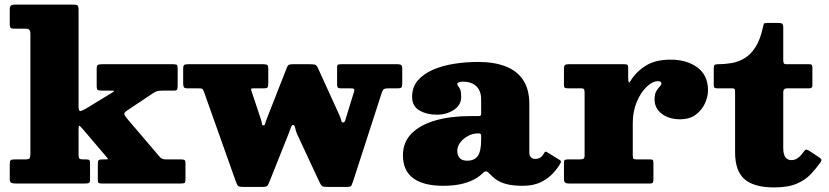

<svg xmlns="http://www.w3.org/2000/svg" viewBox="-20 -800 3613 837"><path d="M89 -675Q103.5 -675 108 -670Q112.5 -665 112.5 -651V-134Q112.5 -115.5 109.2 -110.2Q106 -105 88 -105H42Q29 -105 25.8 -100.8Q22.5 -96.5 22.5 -84V-20Q22.5 -6.5 28.8 -3.2Q35 0 49 0H351Q364 0 368.2 -2.8Q372.5 -5.5 372.5 -18V-89Q372.5 -99 369.2 -102Q366 -105 356 -105H343Q329 -105 325.8 -109.2Q322.5 -113.5 322.5 -126V-234Q322.5 -256 327.8 -251.2Q333 -246.5 342 -236L442.5 -118Q449.5 -110 451 -107.5Q452.5 -105 436 -105H427Q414 -105 410.2 -101.8Q406.5 -98.5 406.5 -86V-15Q406.5 -4.5 410.2 -2.2Q414 0 425 0H768Q781 0 784.8 -2.8Q788.5 -5.5 788.5 -18V-88Q788.5 -100 784.2 -102.5Q780 -105 768 -105H706Q693.5 -105 687.2 -107.8Q681 -110.5 675.5 -117L536.5 -280Q524 -295 521.8 -301.8Q519.5 -308.5 536 -319.5L647 -393.5Q656.5 -400 664.8 -402.5Q673 -405 690 -405H739Q750 -405 752.2 -410.2Q754.5 -415.5 754.5 -426.5V-499Q754.5 -512 751.8 -516Q749 -520 736 -520H425Q412 -520 406.8 -517.2Q401.5 -514.5 401.5 -500V-425Q401.5 -411 406 -408Q410.5 -405 424.5 -405H454Q479 -405 478.2 -403.2Q477.5 -401.5 463 -392.5L353 -325.5Q342 -319 332.2 -316.2Q322.5 -313.5 322.5 -335.5V-757Q322.5 -774 317.2 -777Q312 -780 295 -780H47Q33.5 -780 28 -776Q22.5 -772 22.5 -758V-696Q22.5 -683.5 25.8 -679.2Q29 -675 43 -675Z M1143.5 -283.5Q1137.5 -268.5 1136 -261Q1134.5 -253.5 1128 -253.5Q1122 -253.5 1121.8 -260.8Q1121.5 -268 1116.5 -282.5L1077.5 -399.5Q1074 -410 1074.5 -412.5Q1075 -415 1089.5 -415H1129.5Q1143.5 -415 1146.5 -419.2Q1149.5 -423.5 1149.5 -437.5V-499.5Q1149.5 -513.5 1145 -516.8Q1140.5 -520 1127.5 -520H799.5Q787 -520 782.8 -516.8Q778.5 -513.5 778.5 -499.5V-438.5Q778.5 -426.5 781 -420.8Q783.5 -415 796.5 -415H843.5Q859.5 -415 862.8 -412Q866 -409 870 -397.5L1007.5 -10.5Q1013 5 1017.2 10Q1021.5 15 1043.5 15H1119.5Q1140.5 15 1144.8 10.8Q1149 6.5 1154.5 -7.5L1237.5 -215.5Q1243.5 -230.5 1247.8 -243Q1252 -255.5 1257.5 -255.5Q1264.5 -255.5 1266.8 -242.2Q1269 -229 1277 -211.5L1372 -7.5Q1379 7 1383.8 11Q1388.5 15 1410.5 15H1488.5Q1509 15 1511.8 9.5Q1514.5 4 1519.5 -10.5L1644.5 -396.5Q1648.5 -408.5 1654.2 -411.8Q1660 -415 1676.5 -415H1713.5Q1728 -415 1730.8 -419.8Q1733.5 -424.5 1733.5 -438.5V-501Q1733.5 -512.5 1729 -516.2Q1724.5 -520 1714.5 -520H1467.5Q1457.5 -520 1453.5 -518.2Q1449.5 -516.5 1449.5 -506.5V-433.5Q1449.5 -424 1452 -419.5Q1454.5 -415 1465.5 -415H1505.5Q1519.5 -415 1523 -412.2Q1526.5 -409.5 1522.5 -397.5L1493 -301.5Q1487.5 -283.5 1484.8 -274.8Q1482 -266 1475 -266Q1469 -266 1467.5 -275.2Q1466 -284.5 1458 -301.5L1365.5 -504.5Q1360.5 -515.5 1354 -517.8Q1347.5 -520 1331.5 -520H1254.5Q1243.5 -520 1238.8 -517.2Q1234 -514.5 1231 -506.5Z M1736.5 -123Q1736.5 -56.5 1781.2 -23.2Q1826 10 1911.5 10Q1954.5 10 1987.2 3Q2020 -4 2044.2 -16.5Q2068.5 -29 2085 -45.5Q2093.5 -54 2099.8 -53Q2106 -52 2118.5 -38.5Q2133.5 -22 2152.8 -11.2Q2172 -0.5 2198 4.8Q2224 10 2259 10H2259.5Q2305 10 2337.2 -5.8Q2369.5 -21.5 2391 -44.8Q2412.5 -68 2424 -90Q2427.5 -98 2421 -102L2364 -137Q2357.5 -142 2352.5 -133.5Q2344 -117.5 2334 -112.2Q2324 -107 2313.5 -107Q2303 -107 2295.2 -114Q2287.5 -121 2287.5 -136V-347Q2287.5 -410 2261 -450.5Q2234.5 -491 2184.5 -510.5Q2134.5 -530 2064.5 -530Q2011.5 -530 1960.2 -522Q1909 -514 1867.5 -496Q1826 -478 1801.2 -449Q1776.5 -420 1776.5 -378Q1776.5 -337.5 1808.2 -318.8Q1840 -300 1885.5 -300Q1926 -300 1958.2 -320.8Q1990.5 -341.5 1990.5 -378Q1990.5 -400 1986.2 -409.8Q1982 -419.5 1977.8 -424Q1973.5 -428.5 1973.5 -434Q1973.5 -437 1976.8 -439.2Q1980 -441.5 1986 -442.8Q1992 -444 1999.5 -444Q2022 -444 2039.8 -435.5Q2057.5 -427 2067.5 -410Q2077.5 -393 2077.5 -367V-307Q2077.5 -298 2075.2 -296Q2073 -294 2064.5 -294H2030.5Q1944.5 -294 1878.2 -275Q1812 -256 1774.2 -218Q1736.5 -180 1736.5 -123ZM1973.5 -143Q1973.5 -161.5 1986.5 -178.8Q1999.5 -196 2020 -207.2Q2040.5 -218.5 2063.5 -218.5H2067.5Q2077.5 -218.5 2077.5 -208.5V-191Q2077.5 -141.5 2063.2 -120.5Q2049 -99.5 2016.5 -99.5Q1994 -99.5 1983.8 -111.2Q1973.5 -123 1973.5 -143Z M2528.5 -393.5V-123Q2528.5 -110.5 2523.2 -107.8Q2518 -105 2505 -105H2457.5Q2446.5 -105 2442.5 -103Q2438.5 -101 2438.5 -90V-21.5Q2438.5 -9 2443.2 -4.5Q2448 0 2460.5 0H2812.5Q2824 0 2826.2 -4.2Q2828.5 -8.5 2828.5 -20V-88.5Q2828.5 -98.5 2826.2 -101.8Q2824 -105 2814.5 -105H2758.5Q2746 -105 2742.2 -107.8Q2738.5 -110.5 2738.5 -122.5V-263Q2738.5 -314.5 2756 -356Q2773.5 -397.5 2799 -421.8Q2824.5 -446 2848.5 -446Q2857 -446 2860.2 -443Q2863.5 -440 2863.5 -436Q2863.5 -430 2856 -422.8Q2848.5 -415.5 2841 -402.5Q2833.5 -389.5 2833.5 -366Q2833.5 -328 2865 -304Q2896.5 -280 2944.5 -280Q2987 -280 3014 -300.8Q3041 -321.5 3053.8 -350.8Q3066.5 -380 3066.5 -406Q3066.5 -472 3020.2 -506Q2974 -540 2903.5 -540Q2836.5 -540 2794.5 -513.2Q2752.5 -486.5 2728.5 -447Q2723 -437.5 2720.8 -442Q2718.5 -446.5 2718.5 -463V-503.5Q2718.5 -514 2715.5 -517Q2712.5 -520 2702.5 -520H2457.5Q2446.5 -520 2442.5 -516Q2438.5 -512 2438.5 -500V-430.5Q2438.5 -420 2442 -417.5Q2445.5 -415 2456.5 -415H2511.5Q2524 -415 2526.2 -410.5Q2528.5 -406 2528.5 -393.5Z M3557 -92.5Q3563 -101 3559.8 -106Q3556.5 -111 3546 -117.5L3505.5 -144Q3496 -149.5 3492 -147.2Q3488 -145 3482.5 -137Q3468.5 -117.5 3456 -109.8Q3443.5 -102 3430.5 -102Q3412.5 -102 3403.5 -115Q3394.5 -128 3394.5 -154V-398.5Q3394.5 -406.5 3398.8 -410.8Q3403 -415 3410.5 -415H3507.5Q3514.5 -415 3518 -417.8Q3521.5 -420.5 3521.5 -427V-506Q3521.5 -514.5 3519 -517.2Q3516.5 -520 3509 -520H3410.5Q3399 -520 3396.8 -524.2Q3394.5 -528.5 3394.5 -540V-683.5Q3394.5 -700 3377.5 -700H3326Q3312 -700 3310.2 -696.5Q3308.5 -693 3306 -681.5Q3294 -626 3273 -593.8Q3252 -561.5 3225.2 -545.8Q3198.5 -530 3168.8 -525Q3139 -520 3109.5 -520Q3098 -520 3094.8 -516.5Q3091.5 -513 3091.5 -501V-431Q3091.5 -421.5 3094.2 -418.2Q3097 -415 3106 -415H3170Q3181 -415 3182.8 -410.8Q3184.5 -406.5 3184.5 -395.5V-136Q3184.5 -54.5 3225.8 -18.8Q3267 17 3354.5 17Q3416 17 3453.8 0.5Q3491.5 -16 3515 -41.2Q3538.5 -66.5 3557 -92.5Z"/></svg>

Font: Besley Black
Style: Regular
Weight: 900
Designer: Owen Earl
Foundry: indestructible type*
Version: Version 2.001